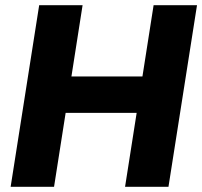

<svg xmlns="http://www.w3.org/2000/svg" viewBox="-20 -720 779 740"><path d="M21 0 131 -700H298.3L255.3 -425.3H529L572 -700H739.3L629.3 0H462L506.7 -285H233L188.3 0Z"/></svg>

Font: MuseoModerno Thin
Style: Italic
Weight: 100
Italic angle: -9°
Designer: Pablo Cosgaya, Héctor Gatti, Marcela Romero, and the Authors of The MuseoModerno Project.
Foundry: Omnibus-Type Team
Version: Version 1.003